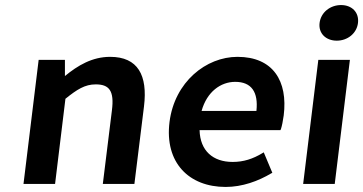

<svg xmlns="http://www.w3.org/2000/svg" viewBox="-20 -728 1438 760"><path d="M198 0 239 -337C285 -374 316 -394 359 -394C412 -394 433 -369 423 -291L387 0H512L550 -307C565 -430 526 -503 416 -503C345 -503 288 -469 237 -427V-491H133L73 0Z M873 12C939 12 1002 -11 1054 -42L1058 -44L1024 -125L1019 -122C981 -99 944 -87 901 -87C823 -87 772 -131 770 -213H1090L1092 -217C1096 -229 1100 -249 1103 -271C1120 -407 1061 -503 920 -503C796 -503 671 -404 651 -245C631 -84 728 12 873 12ZM911 -404C976 -404 1003 -363 995 -289H778C799 -365 854 -404 911 -404Z M1397 -637C1402 -679 1373 -708 1330 -708C1287 -708 1250 -679 1245 -637C1240 -596 1270 -567 1313 -567C1356 -567 1392 -596 1397 -637ZM1305 0 1365 -491H1240L1180 0Z"/></svg>

Font: Falling Sky
Style: MedObl
Weight: 500
Designer: Paul D. Hunt
Foundry: Adobe Systems Incorporated
Version: Version 1.02